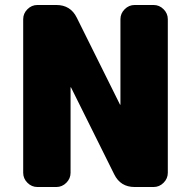

<svg xmlns="http://www.w3.org/2000/svg" viewBox="-20 -750 766 770"><path d="M596 -730Q619 -730 636 -713Q653 -696 653 -673V-57Q653 -34 636 -17Q619 0 596 0H520Q463 0 438 -51L265 -399Q265 -400 264 -400Q263 -400 263 -399V-57Q263 -34 246 -17Q229 0 206 0H130Q107 0 90 -17Q73 -34 73 -57V-673Q73 -696 90 -713Q107 -730 130 -730H206Q263 -730 288 -679L461 -331Q461 -330 462 -330Q463 -330 463 -331V-673Q463 -696 480 -713Q497 -730 520 -730Z"/></svg>

Font: Rounded Mplus 1c Black
Style: Regular
Weight: 900
Version: Version 1.059.20150529